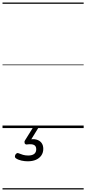

<svg xmlns="http://www.w3.org/2000/svg" viewBox="-20 -1018 685 1526"><path d="M200 264Q177 264 151 258.5Q125 253 106 240Q98 234 98.5 226Q99 218 103 210Q110 201 116 199Q122 197 130 201Q144 207 162.5 212.5Q181 218 204 218Q235 218 251.5 205.5Q268 193 268 168Q268 143 250 134Q232 125 195 130Q187 131 183 128.5Q179 126 176 121Q174 114 174.5 108.5Q175 103 181 94L242 -4H286L217 108L202 94Q241 84 268 91Q295 98 309.5 117Q324 136 324 165Q324 195 308.5 217.5Q293 240 265.5 252Q238 264 200 264ZM0 478H645V488H0ZM0 -20H645V0H0ZM0 -505H645V-500H0ZM0 -998H645V-988H0Z"/></svg>

Font: Playwrite AU SA Guides
Style: Regular
Weight: 400
Designer: Veronika Burian, José Scaglione
Foundry: TypeTogether
Version: Version 1.003